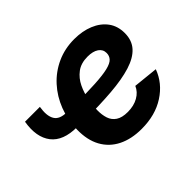

<svg xmlns="http://www.w3.org/2000/svg" viewBox="-120 -752 967 967"><g transform="rotate(-45 363.5 -268.5)"><path d="M186 -225.1Q86.9 -225.1 44.9 -279.5Q2.9 -334 19 -429.7H125Q115.7 -373.5 133.1 -344Q150.4 -314.5 201.2 -314.5ZM409.2 11.7Q336.4 11.7 283.4 -14.9Q230.5 -41.5 202.6 -92.5Q174.8 -143.6 176.3 -216.3Q177.7 -285.2 200.9 -345.2Q224.1 -405.3 265.9 -451.2Q307.6 -497.1 364.3 -522.9Q420.9 -548.8 488.8 -548.8Q546.4 -548.8 592 -530Q637.7 -511.2 664.1 -475.8Q690.4 -440.4 690.4 -390.1Q690.4 -338.4 660.6 -305.4Q630.9 -272.5 572.8 -254.4Q514.6 -236.3 429.9 -229.5Q345.2 -222.7 235.4 -222.7L250.5 -312.5Q343.8 -312.5 403.3 -315.9Q462.9 -319.3 495.8 -327.4Q528.8 -335.4 541.7 -349.4Q554.7 -363.3 554.7 -383.8Q554.7 -409.7 533.2 -424.3Q511.7 -439 473.6 -439Q426.3 -439 396 -416Q365.7 -393.1 348.9 -357.9Q332 -322.8 325 -283.9Q317.9 -245.1 317.4 -212.9Q316.9 -180.7 325.4 -154.5Q334 -128.4 356.7 -113.3Q379.4 -98.1 419.9 -98.1Q463.4 -98.1 494.9 -116Q526.4 -133.8 539.6 -164.6L671.9 -150.9Q645 -77.6 575.9 -33Q506.8 11.7 409.2 11.7Z"/></g></svg>

Font: Inter 18pt
Style: Bold Italic
Weight: 700
Italic angle: -9.3988°
Designer: Rasmus Andersson
Foundry: rsms
Version: Version 4.001;git-66647c0bb